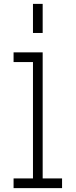

<svg xmlns="http://www.w3.org/2000/svg" viewBox="-20 -970 390 990"><path d="M50 0H300V-50H200V-700H50V-650H150V-50H50ZM150 -800H200V-950H150Z"/></svg>

Font: LS-VG5000 Light
Style: Regular
Weight: 400
Designer: Justin Bihan, 2021
Foundry: Justin Bihan, 2021
Version: Version 1.000;Glyphs 3.1.2 (3151)